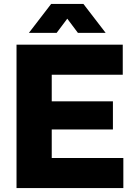

<svg xmlns="http://www.w3.org/2000/svg" viewBox="-20 -956 681 976"><path d="M64 -729H604V-576H243V-441H554V-298H243V-153H607V0H64ZM240 -936H404L517 -789H376L322 -861L268 -789H127Z"/></svg>

Font: Mona Sans ExtraBold
Style: Regular
Weight: 800
Designer: Deni Anggara
Foundry: GitHub
Version: Version 2.000